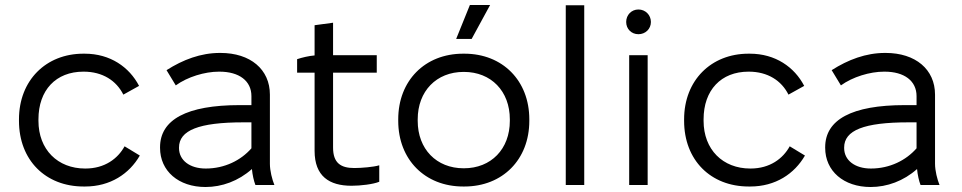

<svg xmlns="http://www.w3.org/2000/svg" viewBox="-20 -741 3853 769"><path d="M315 6H321C422 6 498 -45 540 -118L479 -155C452 -106 400 -66 322 -66H321C211 -66 134 -142 134 -257V-263C134 -380 204 -454 314 -454H315C391 -454 446 -418 474 -362L537 -397C498 -472 422 -526 319 -526H314C164 -526 56 -419 56 -263V-257C56 -100 162 6 315 6Z M803 8C869 8 935 -16 989 -64C991 -41 997 -15 1003 0H1079C1070 -22 1061 -57 1061 -85V-362C1061 -463 983 -529 863 -529H861C784 -529 713 -502 647 -460L684 -399C731 -433 800 -454 857 -454H859C938 -454 987 -417 987 -356V-320H940C728 -320 621 -262 621 -151V-149C621 -56 695 8 803 8ZM804 -66C740 -66 697 -99 697 -148V-150C697 -219 776 -251 955 -251H987V-147C945 -99 880 -66 804 -66Z M1388 3C1424 3 1475 -3 1499 -13V-79C1477 -72 1426 -68 1399 -68C1345 -68 1314 -88 1314 -150V-450H1489V-520H1314V-650L1240 -640V-519C1217 -517 1191 -511 1170 -504V-450H1240V-137C1240 -35 1299 3 1388 3Z M1869 -585 1943 -721H1862L1807 -585ZM1835 6H1840C1993 6 2100 -102 2100 -257V-263C2100 -418 1993 -526 1840 -526H1835C1682 -526 1575 -418 1575 -263V-257C1575 -102 1682 6 1835 6ZM1837 -67C1728 -67 1653 -144 1653 -257V-263C1653 -376 1728 -453 1837 -453H1838C1947 -453 2022 -376 2022 -263V-257C2022 -144 1947 -67 1838 -67Z M2246 0H2320V-720H2246Z M2537 -604C2565 -604 2587 -625 2587 -653C2587 -681 2565 -703 2537 -703C2509 -703 2488 -681 2488 -653C2488 -625 2509 -604 2537 -604ZM2500 0H2574V-520H2500Z M2979 6H2985C3086 6 3162 -45 3204 -118L3143 -155C3116 -106 3064 -66 2986 -66H2985C2875 -66 2798 -142 2798 -257V-263C2798 -380 2868 -454 2978 -454H2979C3055 -454 3110 -418 3138 -362L3201 -397C3162 -472 3086 -526 2983 -526H2978C2828 -526 2720 -419 2720 -263V-257C2720 -100 2826 6 2979 6Z M3467 8C3533 8 3599 -16 3653 -64C3655 -41 3661 -15 3667 0H3743C3734 -22 3725 -57 3725 -85V-362C3725 -463 3647 -529 3527 -529H3525C3448 -529 3377 -502 3311 -460L3348 -399C3395 -433 3464 -454 3521 -454H3523C3602 -454 3651 -417 3651 -356V-320H3604C3392 -320 3285 -262 3285 -151V-149C3285 -56 3359 8 3467 8ZM3468 -66C3404 -66 3361 -99 3361 -148V-150C3361 -219 3440 -251 3619 -251H3651V-147C3609 -99 3544 -66 3468 -66Z"/></svg>

Font: Fixel Display Regular
Style: Regular
Weight: 400
Designer: AlfaBravo + MacPaw
Foundry: Kyrylo Tkachov, Marchela Mozhyna, Serhii Makarenko, Maria Weinstein, Zakhar Kryvoshyya
Version: Version 1.211